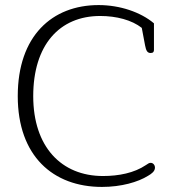

<svg xmlns="http://www.w3.org/2000/svg" viewBox="-20 -726 687 757"><path d="M382 11C458 11 524 -8 564 -33C578 -41 591 -51 591 -65C591 -75 584 -84 574 -84C568 -84 564 -81 555 -75C509 -44 448 -32 386 -32C222 -32 111 -147 111 -347C111 -548 214 -663 375 -663C439 -663 500 -647 539 -616L552 -547C556 -526 561 -517 574 -517C584 -517 587 -522 587 -529V-634C535 -678 453 -706 369 -706C185 -706 50 -584 50 -347C50 -111 189 11 382 11Z"/></svg>

Font: Maitree Light
Style: Regular
Weight: 300
Designer: CadsonDemak Team
Foundry: CadsonDemak
Version: Version 1.000;PS 001.000;hotconv 1.0.88;makeotf.lib2.5.64775